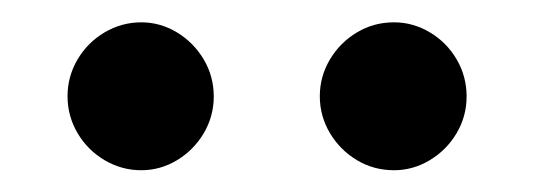

<svg xmlns="http://www.w3.org/2000/svg" viewBox="-20 -630 478 172"><path d="M266.5 -543.8Q266.5 -561.5 275.6 -576.8Q284.7 -592 299.8 -601Q314.8 -610 333 -610Q350 -610 365.1 -601Q380.2 -592 389.1 -576.8Q398 -561.5 398 -543.6Q398 -525.8 389 -510.6Q380 -495.5 365 -486.5Q350 -477.5 333 -477.5Q314.8 -477.5 299.8 -486.5Q284.7 -495.5 275.6 -510.7Q266.5 -526 266.5 -543.8ZM40.5 -543.8Q40.5 -561.5 49.5 -576.8Q58.5 -592 73.7 -601Q89 -610 106.6 -610Q123.5 -610 138.5 -601Q153.4 -592 162.5 -576.8Q171.5 -561.5 171.5 -543.6Q171.5 -525.8 162.5 -510.6Q153.5 -495.5 138.6 -486.5Q123.7 -477.5 106.5 -477.5Q89 -477.5 73.7 -486.5Q58.5 -495.5 49.5 -510.7Q40.5 -526 40.5 -543.8Z"/></svg>

Font: Didactic
Style: Regular
Weight: 400
Designer: Tyler Finck
Foundry: Etcetera Type Co
Version: Version 3.007;FEAKit 1.0